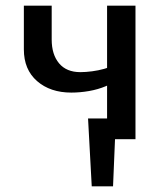

<svg xmlns="http://www.w3.org/2000/svg" viewBox="-20 -490 582 676"><path d="M303 166 290 -73H388L378 166ZM333 0 290 -73H417V0ZM231 -164Q157 -164 110.5 -204.5Q64 -245 64 -316V-470H162V-351Q162 -298 188 -267Q214 -236 263 -236Q282 -236 304.5 -239Q327 -242 346.5 -247.5Q366 -253 376 -260L400 -213Q380 -198 352.5 -186.5Q325 -175 293.5 -169.5Q262 -164 231 -164ZM357 0V-470H457V0Z"/></svg>

Font: Ysabeau SC SemiBold
Style: Regular
Weight: 600
Designer: Christian Thalmann (Catharsis Fonts)
Version: Version 2.001;gftools[0.9.30]; featfreeze: smcp